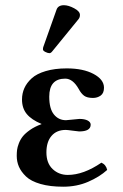

<svg xmlns="http://www.w3.org/2000/svg" viewBox="-20 -703 468 733"><path d="M43.9 -107.9Q43.9 -120.6 45.2 -130.9Q46.4 -141.1 52 -155.8Q57.6 -170.4 67.1 -182.4Q76.7 -194.3 94.7 -207Q112.8 -219.7 138.2 -229V-230Q100.6 -245.6 82.3 -267.6Q64 -289.6 64 -323.2Q64 -346.2 73 -366.5Q82 -386.7 101.1 -404.1Q120.1 -421.4 154.5 -431.6Q189 -441.9 234.9 -441.9Q297.4 -441.9 337.2 -420.7Q377 -399.4 377 -368.2Q377 -347.2 364.3 -338.1Q351.6 -329.1 335 -329.1Q312.5 -329.1 301 -337.6Q289.6 -346.2 280.8 -362.8Q258.3 -402.8 229 -402.8Q168 -402.8 168 -334Q168 -288.1 185.8 -266.1Q203.6 -244.1 231.9 -244.1Q236.3 -244.1 258.3 -246.6Q280.3 -249 283.2 -249Q303.2 -249 314.7 -242.9Q326.2 -236.8 326.2 -227.1Q326.2 -201.2 282.2 -201.2Q278.3 -201.2 257.6 -204.1Q236.8 -207 231 -207Q196.3 -207 176.8 -184.3Q157.2 -161.6 157.2 -121.1Q157.2 -80.1 180.9 -57.6Q204.6 -35.2 238.8 -35.2Q298.8 -35.2 367.2 -82Q384.8 -74.2 389.2 -54.2Q359.4 -27.3 316.2 -8.8Q272.9 9.8 221.2 9.8Q170.9 9.8 134.5 -0.7Q98.1 -11.2 79.3 -29.3Q60.5 -47.4 52.2 -66.7Q43.9 -85.9 43.9 -107.9ZM224.1 -683.1Q241.2 -683.1 263.2 -671.4Q285.2 -659.7 285.2 -646Q285.2 -636.7 279.8 -629.9L180.2 -507.8Q174.3 -500 168.9 -500Q162.6 -500 153.3 -504.6Q144 -509.3 144 -514.2Q144 -520 145 -522.9L195.8 -666Q201.7 -683.1 224.1 -683.1Z"/></svg>

Font: Common Serif SemiBold
Style: Regular
Weight: 600
Designer: Philipp H. Poll, Khaled Hosny
Foundry: Stefan Peev, Context Ltd.
Version: Version 1.026